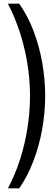

<svg xmlns="http://www.w3.org/2000/svg" viewBox="-20 -820 295 1040"><path d="M84.2 200H22.9Q62 126.7 88.7 43.3Q115.3 -40.2 128.9 -127.6Q142.5 -215 142.5 -300Q142.5 -428.1 112.1 -556.7Q81.8 -685.4 22.9 -800H84.2Q131.5 -732.6 162.6 -649.8Q193.7 -567 209.2 -478Q224.7 -389.1 224.7 -302.4Q224.7 -209.6 208.2 -118.5Q191.7 -27.4 160.3 54.1Q129 135.6 84.2 200Z"/></svg>

Font: Big Shoulders Stencil Text Thin
Style: Regular
Weight: 100
Designer: Patric King
Foundry: XO Type Co
Version: Version 2.001